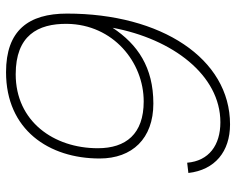

<svg xmlns="http://www.w3.org/2000/svg" viewBox="-93 -673 782 636"><g transform="rotate(-90 298.0 -355.0)"><path d="M204 16C422 16 571 -212 571 -524C571 -652 515 -726 377 -726C186 -726 91 -584 91 -416C91 -308 157 -238 273 -238C393 -238 469 -290 524 -373C487 -174 367 -16 211 -16C135 -16 83 -54 77 -126L43 -122C53 -34 114 16 204 16ZM280 -270C172 -270 125 -329 125 -422C125 -568 214 -694 370 -694C498 -694 538 -621 537 -524C535 -371 410 -270 280 -270Z"/></g></svg>

Font: Geist Thin
Style: Italic
Weight: 100
Italic angle: -12°
Designer: Basement.studio, Andrés Briganti, Mateo Zaragoza
Foundry: Basement.studio, Vercel, Andrés Briganti, Guido Ferreyra, Mateo Zaragoza
Version: Version 1.500